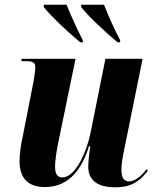

<svg xmlns="http://www.w3.org/2000/svg" viewBox="-20 -786 667 816"><path d="M321 -606H332V-615C308 -661 279 -725 263 -766H166V-756C195 -719 272 -646 321 -606ZM480 -606H490L491 -615C466 -661 438 -724 422 -766H325V-756C354 -718 431 -646 480 -606ZM470 10C544 10 578 -21 608 -60L603 -67C582 -39 554 -15 528 -15C507 -15 496 -31 496 -64C496 -84 500 -114 507 -146L586 -536H428L367 -232C347 -129 297 -32 245 -32C225 -32 214 -45 214 -78C214 -98 219 -139 227 -177L301 -536H72L71 -526H91C125 -526 130 -517 130 -498C130 -486 127 -469 122 -437L78 -213C70 -179 63 -133 63 -102C63 -42 88 9 170 9C252 9 319 -38 358 -164H364C361 -152 355 -97 355 -78C355 -33 379 10 470 10Z"/></svg>

Font: Noto Serif Display Condensed ExtraBold
Style: Italic
Weight: 800
Width: 3
Italic angle: -12°
Designer: Monotype Design Team
Foundry: Monotype Imaging Inc.
Version: Version 2.009